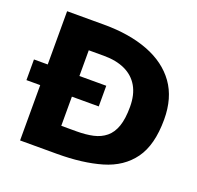

<svg xmlns="http://www.w3.org/2000/svg" viewBox="-104 -674 808 786"><g transform="rotate(20 300.0 -281.5)"><path d="M60 0V-563Q134 -563 169.5 -563Q205 -563 221 -563Q332 -563 414 -531.5Q496 -500 540.5 -438Q585 -376 585 -282Q585 -171 540.5 -109.5Q496 -48 414 -24Q332 0 221 0Q204 0 166.5 0Q129 0 60 0ZM0 -241V-331H315V-241ZM198 -114Q227 -114 242.5 -114Q258 -114 264 -114Q305 -114 336.5 -121Q368 -128 390.5 -146.5Q413 -165 424.5 -198Q436 -231 436 -283Q436 -336 415.5 -371.5Q395 -407 356.5 -425Q318 -443 264 -443H198Z"/></g></svg>

Font: Darker Grotesque Light Black
Style: Regular
Weight: 900
Version: Version 1.000;gftools[0.9.28]